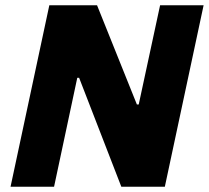

<svg xmlns="http://www.w3.org/2000/svg" viewBox="-20 -708 792 728"><path d="M20 0 167 -688H348L499 -312H506L587 -688H752L605 0H440L280 -413H273L185 0Z"/></svg>

Font: Saira
Style: Bold Italic
Weight: 700
Italic angle: -12°
Designer: Hector Gatti with collaboration of the Omnibus-Type team
Foundry: Omnibus-Type
Version: Version 1.100; ttfautohint (v1.8.3)